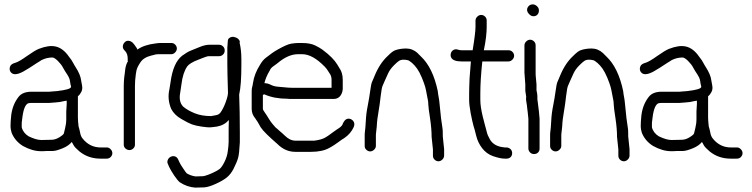

<svg xmlns="http://www.w3.org/2000/svg" viewBox="-20 -690 3428 875"><path d="M282 -182V-148C282 -133 280 -119 277 -107C274 -95 272 -86 271 -82C270 -78 263 -72 250 -64C237 -56 225 -53 214 -53L168 -52C152 -52 133 -58 110 -69C94 -79 83 -93 79 -110V-124C79 -129 79 -134 80 -139C81 -144 81 -149 82 -155C87 -195 97 -217 111 -220C114 -221 124 -221 140 -221H205L231 -223C248 -224 260 -226 266 -228C272 -230 279 -230 284 -231V-216ZM204 -272H123C96 -272 77 -264 65 -249C46 -225 35 -197 31 -164C29 -144 28 -129 28 -117C28 -105 30 -94 33 -85C43 -60 60 -40 84 -25C113 -9 140 -1 166 -1C176 -1 186 -1 194 -2H221C231 -2 245 -6 265 -14C285 -22 298 -32 307 -43C308 -41 311 -37 315 -29C319 -21 328 -12 342 0C369 22 401 33 438 33H465C473 33 479 31 484 26C489 21 492 15 492 8C492 1 489 -5 484 -10C479 -15 474 -18 467 -18H439C405 -18 378 -32 357 -58C351 -65 347 -74 345 -86C343 -98 340 -107 338 -114C336 -132 335 -145 335 -153V-251C340 -255 345 -261 350 -270C355 -279 356 -289 354 -300C352 -311 351 -318 350 -322C348 -341 339 -362 324 -385C321 -390 317 -396 313 -404C309 -412 303 -421 294 -432C276 -458 256 -473 234 -478C212 -483 187 -479 156 -467C144 -462 126 -451 102 -434C78 -417 61 -407 50 -404C39 -401 30 -396 27 -389C24 -382 23 -376 25 -369C27 -362 32 -357 38 -354C44 -351 54 -351 66 -355C78 -359 93 -367 113 -380C133 -393 145 -401 150 -404C155 -407 162 -411 169 -416C185 -424 201 -428 219 -428C225 -428 234 -422 244 -412C254 -402 262 -392 267 -382C272 -372 279 -362 286 -351C293 -340 298 -330 299 -320C300 -310 302 -302 304 -295C304 -286 283 -280 241 -275Z M570 -6C577 -6 583 -9 588 -14C593 -19 595 -24 595 -31V-298C595 -313 596 -331 599 -352L602 -369C604 -379 610 -391 620 -406C630 -421 646 -431 670 -437C674 -438 680 -439 686 -441C692 -443 700 -443 709 -443H761C768 -443 773 -446 778 -451C783 -456 786 -462 786 -469C786 -476 783 -482 778 -487C773 -492 768 -494 761 -494H709C702 -494 696 -493 689 -492C655 -488 627 -479 606 -464C606 -467 601 -475 592 -487L585 -495C580 -500 574 -503 567 -504C560 -505 554 -503 549 -498C544 -493 541 -488 540 -481C539 -474 541 -467 546 -462L553 -454C559 -446 562 -436 562 -422V-415C562 -414 562 -412 563 -411C557 -401 553 -390 551 -376L549 -359C548 -354 547 -346 546 -336C545 -326 544 -313 544 -298V-31C544 -24 546 -19 551 -14C556 -9 563 -6 570 -6Z M1016 -473V-398C1016 -373 1017 -329 1019 -267C1019 -257 1015 -242 1008 -223C1001 -204 993 -188 984 -176C979 -170 972 -166 964 -165C956 -164 949 -162 942 -161C914 -161 889 -165 867 -174C845 -183 828 -193 815 -204C801 -218 796 -239 801 -266C803 -280 805 -293 807 -306C811 -341 820 -368 833 -387C840 -397 857 -408 884 -418C889 -420 897 -423 907 -427C917 -431 926 -434 933 -434H979C986 -434 992 -437 997 -442C1002 -447 1004 -453 1004 -460C1004 -467 1002 -473 997 -478C992 -483 986 -486 979 -486H933C922 -486 908 -483 893 -477C878 -471 864 -465 851 -460C838 -455 825 -447 810 -436C783 -415 765 -375 757 -314C755 -302 753 -291 752 -283C745 -253 748 -223 760 -194C770 -175 785 -160 806 -148C828 -135 844 -127 855 -123C866 -119 880 -116 899 -113C918 -110 932 -109 943 -110C954 -111 962 -112 968 -113C991 -117 1009 -127 1023 -143C1022 -121 1022 -102 1022 -86V-43C1022 -30 1020 -16 1018 0C1016 16 1011 32 1003 48C995 64 988 74 982 79C976 84 970 87 965 90C938 104 918 111 906 113L871 114C856 112 843 107 831 100C828 97 823 90 815 78C807 66 801 57 798 50L792 37C789 30 784 25 778 23C772 21 765 21 759 24C753 27 748 31 745 38C742 45 742 51 745 57L751 71C756 81 763 94 774 110C785 126 793 136 800 141C821 155 844 163 869 165L910 164C926 163 943 157 963 148C983 139 999 130 1012 120C1025 110 1036 96 1045 78C1054 60 1061 44 1065 30C1069 16 1071 -7 1073 -41V-86C1073 -149 1072 -207 1070 -259C1077 -289 1080 -334 1080 -395V-421C1080 -449 1077 -474 1072 -495L1073 -500C1073 -503 1071 -506 1068 -510C1065 -514 1059 -518 1052 -520C1042 -524 1033 -523 1024 -516C1020 -513 1018 -508 1018 -500Z M1290 -240C1296 -239 1302 -239 1309 -239H1501C1515 -239 1526 -245 1533 -256C1540 -267 1543 -280 1542 -294V-326C1542 -348 1537 -366 1526 -381L1517 -396C1505 -416 1483 -439 1449 -464C1441 -470 1430 -476 1416 -483C1402 -490 1382 -494 1357 -494H1338C1330 -494 1320 -493 1307 -491C1294 -489 1274 -480 1247 -465C1237 -459 1228 -454 1220 -448C1212 -442 1203 -435 1192 -427C1181 -419 1172 -407 1164 -393C1148 -368 1137 -340 1133 -312C1132 -306 1131 -299 1129 -292C1127 -285 1127 -277 1127 -267V-194C1127 -178 1132 -164 1143 -151C1146 -147 1150 -141 1155 -133C1160 -125 1164 -117 1168 -110C1179 -93 1205 -68 1244 -34C1268 -10 1295 2 1326 2H1397C1432 2 1460 -4 1481 -16C1498 -25 1512 -35 1523 -43C1534 -51 1542 -57 1548 -60C1569 -74 1583 -91 1592 -111C1595 -119 1596 -126 1593 -133C1590 -140 1585 -144 1579 -147C1564 -153 1552 -147 1543 -128C1541 -120 1535 -113 1526 -107C1517 -101 1509 -96 1504 -92C1499 -88 1492 -84 1486 -79C1480 -74 1472 -69 1462 -63C1452 -57 1436 -52 1413 -49H1326C1309 -49 1293 -57 1278 -72C1274 -76 1269 -80 1265 -84C1261 -88 1256 -91 1251 -96C1246 -101 1241 -105 1236 -109C1232 -114 1227 -119 1222 -125C1217 -131 1211 -139 1205 -149C1199 -159 1193 -169 1187 -177C1181 -185 1178 -191 1178 -194V-258L1186 -260C1187 -260 1187 -260 1187 -259C1217 -246 1252 -240 1290 -240ZM1185 -311C1189 -329 1197 -348 1209 -368C1212 -376 1218 -383 1227 -389C1236 -395 1242 -400 1246 -403C1278 -430 1309 -443 1338 -443H1357C1389 -443 1423 -424 1460 -386C1467 -379 1471 -373 1474 -368C1477 -363 1481 -358 1485 -351C1489 -344 1491 -336 1491 -326V-290H1309C1298 -290 1288 -291 1278 -292C1268 -293 1257 -294 1245 -295C1233 -296 1223 -299 1213 -304C1203 -309 1194 -311 1185 -311Z M1953 -9V19C1953 26 1955 32 1960 37C1965 42 1971 45 1978 45C1985 45 1991 42 1996 37C2001 32 2004 26 2004 19V-10L1998 -68C1998 -84 1998 -98 1996 -109C1994 -120 1992 -134 1990 -151C1988 -168 1987 -181 1986 -190C1985 -199 1984 -209 1983 -219C1982 -229 1981 -239 1979 -248C1977 -257 1976 -266 1975 -275C1960 -347 1934 -399 1899 -432L1883 -448C1868 -462 1850 -469 1831 -469C1812 -469 1795 -466 1781 -461C1772 -458 1761 -449 1747 -435C1723 -413 1703 -383 1687 -344C1683 -335 1680 -326 1676 -318C1672 -310 1670 -295 1667 -275C1664 -255 1661 -233 1656 -209C1651 -185 1648 -161 1647 -137C1646 -113 1644 -97 1643 -90C1642 -83 1642 -77 1642 -71V-25C1642 -18 1644 -13 1649 -8C1654 -3 1660 0 1667 0C1674 0 1680 -3 1685 -8C1690 -13 1693 -18 1693 -25V-71C1693 -75 1693 -80 1694 -86C1695 -92 1696 -102 1697 -113C1698 -137 1701 -159 1705 -181C1709 -203 1712 -227 1715 -253C1718 -279 1721 -294 1724 -300C1727 -306 1730 -314 1734 -323C1738 -332 1743 -343 1749 -356C1755 -369 1764 -381 1775 -392C1786 -403 1794 -410 1799 -413C1804 -416 1811 -418 1819 -418C1827 -418 1834 -417 1841 -415C1843 -414 1850 -410 1858 -403C1866 -396 1874 -387 1881 -377C1888 -367 1895 -354 1903 -335C1911 -316 1915 -303 1918 -293C1921 -283 1922 -274 1924 -265C1926 -256 1927 -247 1929 -239C1931 -231 1932 -222 1932 -213C1932 -204 1935 -183 1940 -150C1945 -117 1947 -89 1947 -66Z M2198 -567V-596C2198 -603 2196 -609 2191 -614C2186 -619 2180 -622 2173 -622C2166 -622 2160 -619 2155 -614C2150 -609 2147 -603 2147 -596V-567C2147 -551 2143 -516 2134 -461H2083C2078 -461 2072 -462 2066 -464C2060 -466 2054 -466 2048 -463C2042 -460 2037 -455 2035 -448C2033 -441 2033 -434 2036 -428C2042 -416 2058 -410 2083 -410H2126L2120 -334C2119 -307 2118 -284 2118 -265V-235C2118 -221 2120 -201 2125 -174C2130 -147 2135 -128 2138 -116C2141 -107 2145 -93 2150 -72C2155 -51 2164 -32 2177 -15C2190 2 2207 15 2228 22C2249 29 2266 33 2281 33H2288C2295 33 2302 31 2307 26C2312 21 2314 15 2314 8C2314 1 2312 -5 2307 -10C2302 -15 2295 -18 2288 -18H2281C2278 -18 2273 -19 2266 -20C2239 -25 2221 -38 2211 -58L2203 -74C2201 -78 2199 -86 2196 -98C2193 -110 2187 -130 2180 -159C2173 -188 2169 -213 2169 -235V-265C2169 -305 2172 -353 2178 -410H2297C2304 -410 2310 -413 2315 -418C2320 -423 2323 -429 2323 -436C2323 -443 2320 -449 2315 -454C2310 -459 2304 -461 2297 -461H2185C2194 -504 2198 -540 2198 -567Z M2436 -182C2432 -218 2429 -236 2429 -237V-251C2429 -256 2428 -266 2425 -279V-305L2422 -338C2421 -345 2421 -352 2421 -359V-483C2421 -490 2419 -496 2414 -501C2409 -506 2403 -509 2396 -509C2389 -509 2383 -506 2378 -501C2373 -496 2370 -490 2370 -483V-359L2374 -305V-276L2378 -249C2377 -243 2377 -236 2378 -230L2381 -212L2383 -194C2384 -188 2384 -183 2385 -178L2388 -149V-13C2388 -6 2391 0 2396 5C2401 10 2407 12 2414 12C2421 12 2427 10 2432 5C2437 0 2439 -6 2439 -13V-149ZM2390 -663C2385 -658 2382 -652 2382 -645C2382 -638 2386 -631 2392 -625C2398 -619 2404 -616 2411 -616C2418 -616 2424 -618 2429 -623C2434 -628 2436 -635 2436 -642C2436 -649 2434 -655 2428 -661C2422 -667 2415 -670 2408 -670C2401 -670 2395 -668 2390 -663Z M2798 -9V19C2798 26 2800 32 2805 37C2810 42 2816 45 2823 45C2830 45 2836 42 2841 37C2846 32 2849 26 2849 19V-10L2843 -68C2843 -84 2843 -98 2841 -109C2839 -120 2837 -134 2835 -151C2833 -168 2832 -181 2831 -190C2830 -199 2829 -209 2828 -219C2827 -229 2826 -239 2824 -248C2822 -257 2821 -266 2820 -275C2805 -347 2779 -399 2744 -432L2728 -448C2713 -462 2695 -469 2676 -469C2657 -469 2640 -466 2626 -461C2617 -458 2606 -449 2592 -435C2568 -413 2548 -383 2532 -344C2528 -335 2525 -326 2521 -318C2517 -310 2515 -295 2512 -275C2509 -255 2506 -233 2501 -209C2496 -185 2493 -161 2492 -137C2491 -113 2489 -97 2488 -90C2487 -83 2487 -77 2487 -71V-25C2487 -18 2489 -13 2494 -8C2499 -3 2505 0 2512 0C2519 0 2525 -3 2530 -8C2535 -13 2538 -18 2538 -25V-71C2538 -75 2538 -80 2539 -86C2540 -92 2541 -102 2542 -113C2543 -137 2546 -159 2550 -181C2554 -203 2557 -227 2560 -253C2563 -279 2566 -294 2569 -300C2572 -306 2575 -314 2579 -323C2583 -332 2588 -343 2594 -356C2600 -369 2609 -381 2620 -392C2631 -403 2639 -410 2644 -413C2649 -416 2656 -418 2664 -418C2672 -418 2679 -417 2686 -415C2688 -414 2695 -410 2703 -403C2711 -396 2719 -387 2726 -377C2733 -367 2740 -354 2748 -335C2756 -316 2760 -303 2763 -293C2766 -283 2767 -274 2769 -265C2771 -256 2772 -247 2774 -239C2776 -231 2777 -222 2777 -213C2777 -204 2780 -183 2785 -150C2790 -117 2792 -89 2792 -66Z M3154 -182V-148C3154 -133 3152 -119 3149 -107C3146 -95 3144 -86 3143 -82C3142 -78 3135 -72 3122 -64C3109 -56 3097 -53 3086 -53L3040 -52C3024 -52 3005 -58 2982 -69C2966 -79 2955 -93 2951 -110V-124C2951 -129 2951 -134 2952 -139C2953 -144 2953 -149 2954 -155C2959 -195 2969 -217 2983 -220C2986 -221 2996 -221 3012 -221H3077L3103 -223C3120 -224 3132 -226 3138 -228C3144 -230 3151 -230 3156 -231V-216ZM3076 -272H2995C2968 -272 2949 -264 2937 -249C2918 -225 2907 -197 2903 -164C2901 -144 2900 -129 2900 -117C2900 -105 2902 -94 2905 -85C2915 -60 2932 -40 2956 -25C2985 -9 3012 -1 3038 -1C3048 -1 3058 -1 3066 -2H3093C3103 -2 3117 -6 3137 -14C3157 -22 3170 -32 3179 -43C3180 -41 3183 -37 3187 -29C3191 -21 3200 -12 3214 0C3241 22 3273 33 3310 33H3337C3345 33 3351 31 3356 26C3361 21 3364 15 3364 8C3364 1 3361 -5 3356 -10C3351 -15 3346 -18 3339 -18H3311C3277 -18 3250 -32 3229 -58C3223 -65 3219 -74 3217 -86C3215 -98 3212 -107 3210 -114C3208 -132 3207 -145 3207 -153V-251C3212 -255 3217 -261 3222 -270C3227 -279 3228 -289 3226 -300C3224 -311 3223 -318 3222 -322C3220 -341 3211 -362 3196 -385C3193 -390 3189 -396 3185 -404C3181 -412 3175 -421 3166 -432C3148 -458 3128 -473 3106 -478C3084 -483 3059 -479 3028 -467C3016 -462 2998 -451 2974 -434C2950 -417 2933 -407 2922 -404C2911 -401 2902 -396 2899 -389C2896 -382 2895 -376 2897 -369C2899 -362 2904 -357 2910 -354C2916 -351 2926 -351 2938 -355C2950 -359 2965 -367 2985 -380C3005 -393 3017 -401 3022 -404C3027 -407 3034 -411 3041 -416C3057 -424 3073 -428 3091 -428C3097 -428 3106 -422 3116 -412C3126 -402 3134 -392 3139 -382C3144 -372 3151 -362 3158 -351C3165 -340 3170 -330 3171 -320C3172 -310 3174 -302 3176 -295C3176 -286 3155 -280 3113 -275Z"/></svg>

Font: AppleStorm
Style: Rg
Weight: 400
Foundry: Cannot Into Space Fonts
Version: Version 1.01